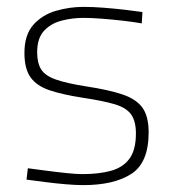

<svg xmlns="http://www.w3.org/2000/svg" viewBox="-20 -529 501 558"><path d="M222 9Q201 9 171 6.5Q141 4 110.5 0Q80 -4 57 -7L61 -40Q84 -37 114 -33Q144 -29 173 -26Q202 -23 220 -23Q267 -23 302 -32.5Q337 -42 356 -67.5Q375 -93 375 -141Q375 -177 361 -196.5Q347 -216 313.5 -226Q280 -236 220 -245Q162 -254 124.5 -266.5Q87 -279 69 -304Q51 -329 51 -375Q51 -428 77 -457Q103 -486 142.5 -497.5Q182 -509 222 -509Q250 -509 282 -506.5Q314 -504 344 -500.5Q374 -497 394 -494L392 -461Q370 -465 340 -468.5Q310 -472 278.5 -474.5Q247 -477 222 -477Q190 -477 159 -469Q128 -461 108 -439.5Q88 -418 88 -377Q88 -346 99.5 -327.5Q111 -309 142 -298Q173 -287 230 -278Q296 -268 336 -254.5Q376 -241 394 -216Q412 -191 412 -144Q412 -56 361.5 -23.5Q311 9 222 9Z"/></svg>

Font: TitilliumWeb ExtraLight
Style: Regular
Weight: 400
Designer: Mohamed Gaber, Accademia di Belle Arti di Urbino and others
Foundry: Kief Type Foundry, Accademia di Belle Arti di Urbino and others
Version: Version 3.000; ttfautohint (v1.8.2)